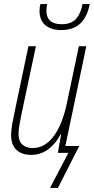

<svg xmlns="http://www.w3.org/2000/svg" viewBox="-20 -758 467 952"><path d="M283 -609Q233 -609 204.5 -633.5Q176 -658 176 -704Q176 -712 177 -721Q178 -730 180 -738H214Q210 -721 210 -706Q210 -638 285 -638Q334 -638 357.5 -665Q381 -692 389 -738H425Q413 -675 378.5 -642Q344 -609 283 -609ZM228 174 319 0H267L283 -92H280Q260 -50 222 -20Q184 10 134 10Q88 10 61.5 -15Q35 -40 35 -89Q35 -110 40 -139.5Q45 -169 51 -196L121 -529H158L87 -194Q82 -168 77 -142Q72 -116 72 -94Q72 -59 90.5 -41.5Q109 -24 142 -24Q203 -24 246.5 -83Q290 -142 312 -248L371 -529H408L304 -34H373L267 174Z"/></svg>

Font: Noto Sans Condensed ExtraLight
Style: Italic
Weight: 200
Width: 3
Italic angle: -12°
Designer: Monotype Design Team
Foundry: Monotype Imaging Inc.
Version: Version 2.013; ttfautohint (v1.8.4.7-5d5b)